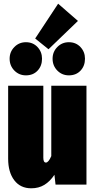

<svg xmlns="http://www.w3.org/2000/svg" viewBox="-20 -997 514 1037"><path d="M447 0H280L274 -53Q250 -17 219.5 1.5Q189 20 149 20Q90 20 57 -23.5Q24 -67 24 -140V-534H214V-145Q214 -119 228 -119Q242 -119 257 -154V-534H447ZM294 -977 401 -884 242 -731 170 -789ZM207 -680Q207 -641 183 -615.5Q159 -590 120 -590Q83 -590 57.5 -616Q32 -642 32 -680Q32 -717 57.5 -743Q83 -769 120 -769Q158 -769 182.5 -743Q207 -717 207 -680ZM439 -680Q439 -641 415 -615.5Q391 -590 352 -590Q315 -590 289.5 -616Q264 -642 264 -680Q264 -717 289.5 -743Q315 -769 352 -769Q390 -769 414.5 -743Q439 -717 439 -680Z"/></svg>

Font: Fira Sans Extra Condensed Black
Style: Regular
Weight: 900
Width: 1
Designer: Carrois Corporate & Edenspiekermann AG
Foundry: Carrois Corporate GbR & Edenspiekermann AG
Version: Version 4.203